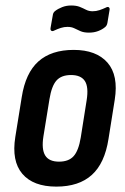

<svg xmlns="http://www.w3.org/2000/svg" viewBox="-20 -685 464 713"><path d="M189.1 8Q103.4 8 62.9 -39.6Q22.5 -87.1 36.9 -176.7L60.7 -324.2Q74.7 -414 122.6 -456.9Q170.6 -499.7 253.5 -499.7Q337.6 -499.7 379.1 -452.5Q420.5 -405.2 406.1 -314.6L382.9 -169.1Q368.9 -78.7 321 -35.4Q273 8 189.1 8ZM199.1 -84.7Q235.4 -84.7 253.6 -105.3Q271.9 -125.8 279.9 -174.5L301.7 -312.2Q309.7 -361.7 295.2 -384.1Q280.6 -406.4 243.9 -406.4Q208 -406.4 189.9 -386.2Q171.7 -365.9 163.7 -316.8L141.3 -178.9Q133.7 -131 147.7 -107.9Q161.8 -84.7 199.1 -84.7ZM310.3 -563.8Q291.1 -563.8 278.6 -569.4Q266.1 -575 255.7 -580.1Q245.2 -585.2 230.6 -585.2Q218.4 -585.2 206.2 -581.4Q194 -577.6 181 -571.4Q174.8 -568 170.7 -570.7Q166.6 -573.4 167.6 -580.6L176 -628.2Q177 -638.4 184.8 -644.2Q195.6 -652.6 211 -658.6Q226.4 -664.6 244.1 -664.6Q263.7 -664.6 276.2 -659.5Q288.7 -654.4 299.5 -648.8Q310.3 -643.2 323.9 -643.2Q337.1 -643.2 349.3 -647.3Q361.5 -651.4 373.5 -657Q380 -660.8 384.1 -657.9Q388.2 -655 386.8 -647.8L378.9 -600.2Q377.1 -589.6 370.1 -584.2Q359.7 -575.4 344.4 -569.6Q329.1 -563.8 310.3 -563.8Z"/></svg>

Font: Sofia Sans Condensed
Style: Italic
Weight: 400
Italic angle: -9°
Designer: Botio Nikoltchev, Ani Petrova
Foundry: lettersoup
Version: Version 4.101